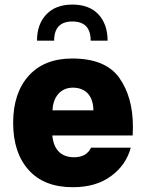

<svg xmlns="http://www.w3.org/2000/svg" viewBox="-20 -800 622 826"><path d="M291.5 -780.3C243.2 -780.3 205.6 -766.1 179.2 -737.8C152.3 -709.5 139.2 -671.9 139.2 -625H212.9C212.9 -680.2 239.3 -707.5 291.5 -707.5C343.8 -707.5 370.1 -680.2 370.1 -625H442.9C442.9 -671.9 429.7 -709.5 403.8 -737.8C377.4 -766.1 339.8 -780.3 291.5 -780.3ZM550.8 -217.3C551.3 -230 551.8 -242.2 551.8 -254.4C551.8 -339.8 532.2 -410.6 492.7 -465.8C453.1 -521 385.7 -548.3 290.5 -548.3C210.4 -548.3 147.9 -523.4 103.5 -474.1C59.1 -424.8 36.6 -356.9 36.6 -271.5C36.6 -185.1 59.1 -117.7 103.5 -68.4C147.9 -19 211.4 5.4 293 5.4C360.4 5.4 415.5 -10.7 458.5 -43C501.5 -74.7 529.3 -115.2 542.5 -164.6H371.6C358.4 -137.2 334.5 -123.5 298.8 -123.5C240.7 -123.5 210.4 -158.7 205.1 -217.3ZM206.1 -325.2C207.5 -383.3 241.7 -422.9 293 -422.9C351.6 -422.9 381.3 -384.3 381.8 -325.2Z"/></svg>

Font: Estedad ExtraBold
Style: Regular
Weight: 800
Designer: Amin Abedi
Version: Version 7.3